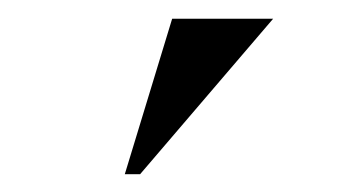

<svg xmlns="http://www.w3.org/2000/svg" viewBox="-20 -699 373 208"><path d="M275.9 -678.7 131.8 -510.3H115.2L166.5 -678.7Z"/></svg>

Font: Jameel Khushkhati
Style: Regular
Weight: 400
Version: Version 3.5